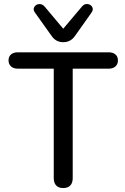

<svg xmlns="http://www.w3.org/2000/svg" viewBox="-20 -931 622 958"><path d="M248.2 -42.3V-588.4H68.4Q47.6 -588.4 35.1 -599.5Q22.6 -610.7 22.6 -629.7Q22.6 -648.8 35.1 -659.4Q47.6 -670 68.4 -670H522.6Q543.4 -670 555.9 -659.4Q568.4 -648.8 568.4 -629.7Q568.4 -610.3 556 -599.4Q543.6 -588.4 522.6 -588.4H342.8V-42.3Q342.8 -18.2 330.7 -5.5Q318.7 7.3 295.5 7.3Q272.3 7.3 260.3 -5.6Q248.2 -18.5 248.2 -42.3ZM237.8 -751.3 154.4 -868.2Q143.6 -882.9 151 -896Q158.5 -909.1 174.7 -910.6Q190.9 -912 202.9 -898L295.5 -787.7L388.7 -898Q400.7 -912.6 416.6 -910.9Q432.5 -909.1 440 -896.3Q447.4 -883.5 436.7 -868.2L353.8 -751.3Q332.4 -720.5 295.5 -720.5Q259.2 -720.5 237.8 -751.3Z"/></svg>

Font: SN Pro Thin
Style: Regular
Weight: 200
Designer: Tobias Whetton
Foundry: Supernotes
Version: Version 1.003;Glyphs 3.3 (3324)